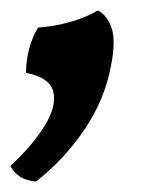

<svg xmlns="http://www.w3.org/2000/svg" viewBox="-51 -166 303 369"><path d="M137 -146Q155 -137 163.5 -112Q172 -87 162 -38Q150 26 111 83.5Q72 141 18 183Q-17 180 -31 153Q12 113 35 75.5Q58 38 51.5 10.5Q45 -17 -1 -26Q-1 -49 5 -72Q11 -95 22 -113Q53 -115 84.5 -124Q116 -133 137 -146Z"/></svg>

Font: Vollkorn
Style: Bold Italic
Weight: 700
Italic angle: -11°
Designer: Friedrich Althausen
Foundry: Friedrich Althausen
Version: Version 5.000; ttfautohint (v1.8.3)